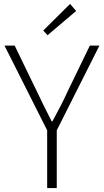

<svg xmlns="http://www.w3.org/2000/svg" viewBox="-20 -961 532 981"><path d="M221 0V-295L3 -728H55L166 -499Q185 -459 204 -420.5Q223 -382 244 -341H248Q270 -382 290 -420.5Q310 -459 328 -499L439 -728H488L270 -295V0ZM223 -781 201 -805 338 -941 369 -905Z"/></svg>

Font: Noto Sans TC ExtraLight
Style: Regular
Weight: 250
Designer: Ryoko NISHIZUKA  (kana, bopomofo & ideographs); Paul D. Hunt (Latin, Greek & Cyrillic); Sandoll Communications , Soo-you
Foundry: Adobe
Version: Version 2.004-H2;hotconv 1.0.118;makeotfexe 2.5.65603